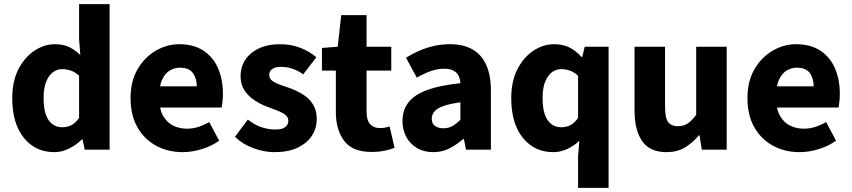

<svg xmlns="http://www.w3.org/2000/svg" viewBox="-20 -721 4103 925"><path d="M242 12Q150 12 94.5 -57.5Q39 -127 39 -248Q39 -329 68.5 -387Q98 -445 145.5 -476.5Q193 -508 245 -508Q286 -508 314 -494Q342 -480 367 -456L361 -532V-701H508V0H388L378 -49H374Q348 -23 313 -5.5Q278 12 242 12ZM280 -108Q304 -108 324 -118Q344 -128 361 -153V-356Q342 -374 321 -381Q300 -388 279 -388Q255 -388 235 -373Q215 -358 202.5 -327.5Q190 -297 190 -250Q190 -177 214 -142.5Q238 -108 280 -108Z M860 12Q789 12 732 -19Q675 -50 642 -108Q609 -166 609 -248Q609 -329 642.5 -387Q676 -445 730 -476.5Q784 -508 843 -508Q914 -508 961 -476.5Q1008 -445 1031 -391Q1054 -337 1054 -270Q1054 -251 1052 -232.5Q1050 -214 1048 -203H723L721 -305H928Q928 -344 909 -369.5Q890 -395 846 -395Q822 -395 799 -382Q776 -369 761 -337Q746 -305 747 -248Q748 -192 767.5 -160Q787 -128 817 -114.5Q847 -101 880 -101Q909 -101 935.5 -109.5Q962 -118 988 -133L1036 -43Q999 -17 952 -2.5Q905 12 860 12Z M1302 12Q1253 12 1201 -7Q1149 -26 1112 -62L1174 -145Q1208 -118 1241.5 -107.5Q1275 -97 1306 -97Q1339 -97 1354 -108.5Q1369 -120 1369 -139Q1369 -156 1355.5 -167Q1342 -178 1320.5 -186.5Q1299 -195 1272 -205Q1236 -218 1206 -238Q1176 -258 1157.5 -286Q1139 -314 1139 -353Q1139 -423 1191.5 -465.5Q1244 -508 1329 -508Q1383 -508 1427.5 -490.5Q1472 -473 1504 -445L1441 -363Q1414 -382 1387 -390.5Q1360 -399 1334 -399Q1305 -399 1291 -388Q1277 -377 1277 -360Q1277 -346 1287 -336Q1297 -326 1317.5 -317.5Q1338 -309 1369 -299Q1407 -286 1438.5 -266.5Q1470 -247 1488 -218Q1506 -189 1506 -148Q1506 -103 1482.5 -67Q1459 -31 1414 -9.5Q1369 12 1302 12Z M1770 11Q1678 11 1638 -42.5Q1598 -96 1598 -181V-381H1531V-490L1607 -496L1624 -648H1746V-496H1865V-381H1746V-183Q1746 -141 1763.5 -122.5Q1781 -104 1810 -104Q1822 -104 1834 -106Q1846 -108 1857 -112L1881 -9Q1862 -1 1833.5 5Q1805 11 1770 11Z M2067 12Q2022 12 1988.5 -8Q1955 -28 1937 -62Q1919 -96 1919 -138Q1919 -218 1985 -261.5Q2051 -305 2198 -320Q2197 -342 2188.5 -357.5Q2180 -373 2163 -381.5Q2146 -390 2120 -390Q2089 -390 2057 -379Q2025 -368 1988 -347L1936 -443Q1968 -463 2002 -477.5Q2036 -492 2072.5 -500Q2109 -508 2148 -508Q2212 -508 2255.5 -483.5Q2299 -459 2322 -409.5Q2345 -360 2345 -283V0H2225L2215 -51H2211Q2179 -23 2144 -5.5Q2109 12 2067 12ZM2116 -103Q2141 -103 2160 -114Q2179 -125 2198 -144V-228Q2146 -221 2115.5 -210Q2085 -199 2072.5 -183.5Q2060 -168 2060 -149Q2060 -126 2075.5 -114.5Q2091 -103 2116 -103Z M2765 184V33L2771 -43Q2747 -19 2713.5 -3.5Q2680 12 2646 12Q2554 12 2498.5 -57.5Q2443 -127 2443 -248Q2443 -329 2472.5 -387Q2502 -445 2549.5 -476.5Q2597 -508 2649 -508Q2690 -508 2721 -493.5Q2752 -479 2781 -447H2785L2797 -496H2912V184ZM2684 -108Q2708 -108 2728 -118Q2748 -128 2765 -153V-356Q2746 -374 2725 -381Q2704 -388 2683 -388Q2659 -388 2639 -373Q2619 -358 2606.5 -327.5Q2594 -297 2594 -250Q2594 -177 2618 -142.5Q2642 -108 2684 -108Z M3191 12Q3110 12 3073.5 -41.5Q3037 -95 3037 -188V-496H3184V-207Q3184 -153 3199 -133Q3214 -113 3246 -113Q3273 -113 3293 -126Q3313 -139 3334 -168V-496H3481V0H3361L3350 -69H3347Q3316 -32 3279 -10Q3242 12 3191 12Z M3832 12Q3761 12 3704 -19Q3647 -50 3614 -108Q3581 -166 3581 -248Q3581 -329 3614.5 -387Q3648 -445 3702 -476.5Q3756 -508 3815 -508Q3886 -508 3933 -476.5Q3980 -445 4003 -391Q4026 -337 4026 -270Q4026 -251 4024 -232.5Q4022 -214 4020 -203H3695L3693 -305H3900Q3900 -344 3881 -369.5Q3862 -395 3818 -395Q3794 -395 3771 -382Q3748 -369 3733 -337Q3718 -305 3719 -248Q3720 -192 3739.5 -160Q3759 -128 3789 -114.5Q3819 -101 3852 -101Q3881 -101 3907.5 -109.5Q3934 -118 3960 -133L4008 -43Q3971 -17 3924 -2.5Q3877 12 3832 12Z"/></svg>

Font: Source Sans 3
Style: Bold
Weight: 700
Designer: Paul D. Hunt
Foundry: Adobe
Version: Version 3.052;hotconv 1.1.0;makeotfexe 2.6.0